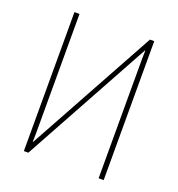

<svg xmlns="http://www.w3.org/2000/svg" viewBox="-130 -821 859 927"><g transform="rotate(20 300.0 -357.0)"><path d="M95 0V-714H121V-141Q121 -116 121 -100Q121 -84 120 -57H122L483 -714H505V0H479V-561Q479 -592 479 -611Q479 -630 480 -656H478L118 0Z"/></g></svg>

Font: Noto Sans Mono Thin
Style: Regular
Weight: 100
Designer: Monotype Design Team
Foundry: Monotype Imaging Inc.
Version: Version 2.014